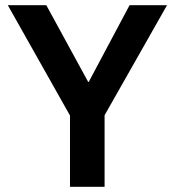

<svg xmlns="http://www.w3.org/2000/svg" viewBox="-20 -718 672 738"><path d="M382 0V-275L622 -698H478L321 -403H319L158 -698H10L249 -274V0Z"/></svg>

Font: IBM Plex Thai Looped SemiBold
Style: Regular
Weight: 600
Designer: Mike Abbink, Paul van der Laan, Pieter van Rosmalen, Ben Mitchell, Mark Frömberg
Foundry: Bold Monday
Version: Version 1.0